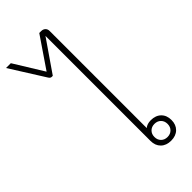

<svg xmlns="http://www.w3.org/2000/svg" viewBox="-362 -1001 1074 1074"><g transform="rotate(-45 175.5 -464.0)"><path d="M379 -71Q379 -34 356.5 -12Q334 10 296 10Q258 10 235.5 -12Q213 -34 213 -71V-902L84 -715H76Q66 -715 59 -726L-70 -931H-32L76 -756L200 -938H215Q230 -938 239.5 -929Q249 -920 249 -905V-137Q267 -152 296 -152Q334 -152 356.5 -130Q379 -108 379 -71ZM348 -71Q348 -94 333.5 -108.5Q319 -123 296 -123Q273 -123 258.5 -108.5Q244 -94 244 -71Q244 -48 258.5 -33.5Q273 -19 296 -19Q319 -19 333.5 -33.5Q348 -48 348 -71Z"/></g></svg>

Font: Bai Jamjuree ExtraLight
Style: Regular
Weight: 275
Designer: Katatrad Aksorn Co.,Ltd.
Foundry: Cadson Demak Co.,Ltd.
Version: Version 1.000; ttfautohint (v1.6)